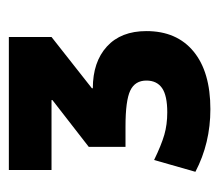

<svg xmlns="http://www.w3.org/2000/svg" viewBox="-50 -720 484 423"><g transform="rotate(-90 191.5 -508.0)"><path d="M163 -286Q88 -286 25 -319L51 -410Q84 -394 106.5 -387.5Q129 -381 156 -381Q193 -381 209.5 -392.5Q226 -404 226 -427Q226 -452 204 -462.5Q182 -473 125 -473H80V-554L183 -634V-636H29V-730H322V-636L209 -547V-545Q267 -545 301 -514Q335 -483 335 -427Q335 -360 290 -323Q245 -286 163 -286Z"/></g></svg>

Font: M PLUS 1 Thin SemiBold
Style: Regular
Weight: 600
Version: Version 1.001